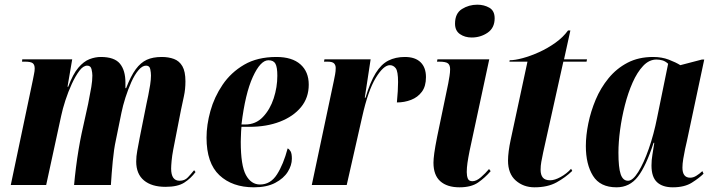

<svg xmlns="http://www.w3.org/2000/svg" viewBox="-20 -789 3043 819"><path d="M686 8Q627 8 594 -19.5Q561 -47 561 -100Q561 -122 565.5 -146Q570 -170 576 -202L605 -347Q608 -361 612.5 -382.5Q617 -404 620.5 -427Q624 -450 624 -467Q624 -479 621 -494Q618 -509 603 -509Q587 -509 570.5 -489.5Q554 -470 540 -438.5Q526 -407 515 -372.5Q504 -338 498 -308L474 -190Q466 -154 461 -101.5Q456 -49 453 0H296Q299 -34 304 -74Q309 -114 315.5 -152.5Q322 -191 328 -219L356 -346Q365 -391 369.5 -418Q374 -445 374 -467Q374 -478 370.5 -493.5Q367 -509 352 -509Q335 -509 318.5 -487Q302 -465 286.5 -431.5Q271 -398 259 -361Q247 -324 241 -295L177 0H26L120 -447Q122 -459 125 -472.5Q128 -486 128 -497Q128 -513 119.5 -519.5Q111 -526 87 -526H74L75 -536H288L268 -419H271Q291 -473 314 -500Q337 -527 361.5 -536.5Q386 -546 410 -546Q468 -546 491.5 -517.5Q515 -489 515 -437Q515 -431 515 -425Q515 -419 515 -413H518Q538 -465 559 -493.5Q580 -522 606 -534Q632 -546 670 -546Q699 -546 722 -537.5Q745 -529 758 -506.5Q771 -484 771 -442Q771 -408 764.5 -378.5Q758 -349 752 -320L719 -151Q714 -125 712 -103Q710 -81 710 -70Q710 -18 746 -18Q768 -18 781.5 -32.5Q795 -47 808 -63L814 -55Q794 -28 766 -10Q738 8 686 8Z M1063 10Q971 10 916 -41.5Q861 -93 861 -202Q861 -256 877.5 -315.5Q894 -375 929.5 -427.5Q965 -480 1021.5 -513Q1078 -546 1159 -546Q1226 -546 1261.5 -514.5Q1297 -483 1297 -428Q1297 -372 1264 -332Q1231 -292 1174 -270Q1117 -248 1044 -248H1010Q1009 -242 1008.5 -229Q1008 -216 1007.5 -203Q1007 -190 1007 -184Q1007 -83 1029 -42.5Q1051 -2 1089 -2Q1134 -2 1161.5 -45Q1189 -88 1207 -156Q1214 -153 1219.5 -143.5Q1225 -134 1225 -112Q1225 -84 1207.5 -56Q1190 -28 1154 -9Q1118 10 1063 10ZM1026 -258Q1071 -258 1101.5 -290Q1132 -322 1147.5 -369.5Q1163 -417 1163 -466Q1163 -502 1155 -517Q1147 -532 1125 -532Q1091 -532 1058.5 -461Q1026 -390 1010 -258Z M1404 -444Q1407 -459 1409.5 -472Q1412 -485 1412 -499Q1412 -511 1405 -518.5Q1398 -526 1377 -526H1362L1364 -536H1561L1536 -372H1539Q1559 -439 1582.5 -477Q1606 -515 1636.5 -530.5Q1667 -546 1707 -546Q1751 -546 1774 -523.5Q1797 -501 1797 -460Q1797 -421 1779.5 -397.5Q1762 -374 1733.5 -363Q1705 -352 1673 -352Q1678 -405 1678 -439Q1678 -485 1668 -498Q1658 -511 1643 -511Q1616 -511 1583 -457Q1550 -403 1525 -291L1459 0H1310Z M1992 -629Q1963 -629 1942 -643.5Q1921 -658 1921 -688Q1921 -732 1950.5 -750.5Q1980 -769 2016 -769Q2045 -769 2067.5 -756Q2090 -743 2090 -711Q2090 -670 2060 -649.5Q2030 -629 1992 -629ZM1940 10Q1887 10 1858 -16Q1829 -42 1829 -95Q1829 -110 1832.5 -136Q1836 -162 1845 -207L1892 -433Q1895 -450 1897.5 -465Q1900 -480 1900 -494Q1900 -511 1891 -518.5Q1882 -526 1853 -526H1844L1846 -536H2067L1983 -145Q1977 -115 1974 -94Q1971 -73 1971 -55Q1971 -39 1975.5 -27.5Q1980 -16 1995 -16Q2012 -16 2031.5 -33Q2051 -50 2066 -68L2073 -59Q2049 -31 2019.5 -10.5Q1990 10 1940 10Z M2260 10Q2213 10 2180 -19Q2147 -48 2147 -104Q2147 -122 2150 -145Q2153 -168 2158 -191L2230 -526H2153L2154 -532Q2176 -532 2209.5 -541Q2243 -550 2279.5 -566.5Q2316 -583 2349 -606.5Q2382 -630 2403 -659H2413L2386 -536H2484L2482 -526H2383L2297 -139Q2292 -115 2289 -98.5Q2286 -82 2286 -65Q2286 -43 2295.5 -31.5Q2305 -20 2327 -20Q2346 -20 2371.5 -34Q2397 -48 2416 -69L2421 -60Q2392 -32 2354 -11Q2316 10 2260 10Z M2610 10Q2540 10 2509.5 -39Q2479 -88 2479 -166Q2479 -211 2489.5 -262.5Q2500 -314 2521 -364Q2542 -414 2576 -455.5Q2610 -497 2657 -521.5Q2704 -546 2766 -546Q2803 -546 2833 -534.5Q2863 -523 2882 -511L2974 -535H2984L2910 -187Q2907 -175 2902.5 -154Q2898 -133 2894.5 -111.5Q2891 -90 2891 -74Q2891 -31 2924 -31Q2937 -31 2950 -39Q2963 -47 2976 -59L2981 -48Q2963 -30 2931.5 -10Q2900 10 2850 10Q2806 10 2782.5 -12Q2759 -34 2759 -83Q2759 -107 2763 -129.5Q2767 -152 2771 -180H2768Q2736 -81 2701 -35.5Q2666 10 2610 10ZM2659 -18Q2679 -18 2702.5 -55.5Q2726 -93 2747.5 -154.5Q2769 -216 2783 -287L2830 -517Q2818 -528 2805.5 -531.5Q2793 -535 2780 -535Q2749 -535 2723.5 -508Q2698 -481 2678.5 -437Q2659 -393 2645.5 -340Q2632 -287 2625 -234.5Q2618 -182 2618 -138Q2618 -74 2627.5 -46Q2637 -18 2659 -18Z"/></svg>

Font: Noto Serif Display ExtraCondensed ExtraBold
Style: Italic
Weight: 800
Width: 2
Italic angle: -12°
Designer: Monotype Design Team
Foundry: Monotype Imaging Inc.
Version: Version 2.009